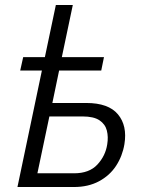

<svg xmlns="http://www.w3.org/2000/svg" viewBox="-20 -750 580 770"><path d="M50 0 148 -467H61L73 -521H160L204 -730H272L228 -521H397L386 -467H217L190 -337H326Q415 -337 453 -291.5Q491 -246 479 -172Q471 -124 445.5 -85Q420 -46 377 -23Q334 0 277 0ZM130 -55H277Q338 -55 370.5 -90Q403 -125 410 -171Q415 -201 408.5 -226.5Q402 -252 379 -267.5Q356 -283 311 -283H178Z"/></svg>

Font: Raleway
Style: Italic
Weight: 400
Italic angle: -12°
Designer: Matt McInerney, Pablo Impallari, Rodrigo Fuenzalida
Foundry: Matt McInerney, Pablo Impallari, Rodrigo Fuenzalida
Version: Version 4.026